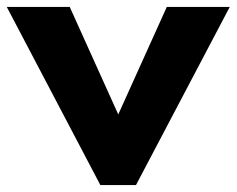

<svg xmlns="http://www.w3.org/2000/svg" viewBox="-26 -532 681 552"><path d="M262.5 0 -6.5 -512H174.5L314 -203L453.5 -512H634.5L365 0Z"/></svg>

Font: Spartan Thin
Style: Bold
Weight: 700
Version: Version 1.004